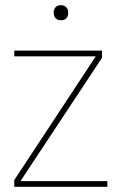

<svg xmlns="http://www.w3.org/2000/svg" viewBox="-20 -720 469 740"><path d="M35 -26 361 -521 359 -503H35V-525H373V-497L51 -10L47 -22H394V0H35ZM187 -671Q187 -684 194 -692Q201 -700 215 -700Q228 -700 235.5 -692Q243 -684 243 -671Q243 -658 236 -650Q229 -642 215 -642Q201 -642 194 -650Q187 -658 187 -671Z"/></svg>

Font: Easer Grotesk Variable
Style: Regular
Weight: 400
Designer: Boardeaser, Bonnie Shaver-Troup, Thomas Jockin
Foundry: Lexend
Version: Version 1.001;Glyphs 3.1.2 (3151)